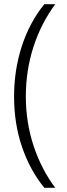

<svg xmlns="http://www.w3.org/2000/svg" viewBox="-20 -736 317 914"><path d="M47 -276Q47 -403 84 -516.5Q121 -630 191 -716H243Q175 -624 139 -512Q103 -400 103 -277Q103 -153 140 -41.5Q177 70 243 158H191Q123 75 85 -36Q47 -147 47 -276Z"/></svg>

Font: Noto Sans Ethiopic Condensed Light
Style: Regular
Weight: 300
Width: 3
Designer: Monotype Design Team
Foundry: Monotype Imaging Inc.
Version: Version 2.102; ttfautohint (v1.8.4.7-5d5b)